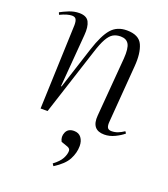

<svg xmlns="http://www.w3.org/2000/svg" viewBox="-142 -625 855 979"><g transform="rotate(20 286.0 -135.5)"><path d="M553 -29Q536 -14 507.5 0Q479 14 450 14Q379 14 386 -66L412 -385Q416 -441 403 -463Q390 -485 359 -485Q335 -485 318 -475Q301 -465 286 -438.5Q271 -412 255 -361L138 0H100L117 -459Q117 -481 111 -490.5Q105 -500 89 -500Q78 -500 62 -495.5Q46 -491 25 -481L20 -493Q38 -503 65 -514Q92 -525 120 -525Q160 -525 173 -499.5Q186 -474 182 -428L159 -143L162 -142L236 -371Q263 -454 294 -489.5Q325 -525 378 -525Q444 -525 463.5 -481.5Q483 -438 477 -366L453 -58Q451 -36 456.5 -25.5Q462 -15 479 -15Q497 -15 513.5 -21.5Q530 -28 546 -39ZM262 254 254 242Q286 218 298 195.5Q310 173 310 154Q310 142 296 136L259 123Q246 99 257 74Q268 49 300 49Q326 49 339.5 67Q353 85 353 112Q353 149 334 185Q315 221 262 254Z"/></g></svg>

Font: Literata 72pt Light
Style: Italic
Weight: 300
Italic angle: -2°
Designer: Latin by Veronika Burian and Jose Scaglione. Greek by Irene Vlachou. Cyrillic by Vera Evstafieva
Foundry: TypeTogether
Version: Version 3.002